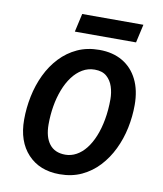

<svg xmlns="http://www.w3.org/2000/svg" viewBox="-79 -751 702 825"><g transform="rotate(10 271.5 -338.5)"><path d="M236 9Q149 9 97.5 -46Q46 -101 46 -196Q46 -247 56.5 -298Q67 -349 88.5 -394Q110 -439 142.5 -473.5Q175 -508 217.5 -527.5Q260 -547 313 -547Q372 -547 414.5 -522Q457 -497 480 -450.5Q503 -404 503 -340Q503 -289 492.5 -239Q482 -189 460.5 -144.5Q439 -100 407 -65.5Q375 -31 332.5 -11Q290 9 236 9ZM246 -78Q271 -78 294 -90.5Q317 -103 335.5 -126.5Q354 -150 367.5 -183Q381 -216 388.5 -257.5Q396 -299 396 -346Q396 -375 387.5 -401Q379 -427 360 -443.5Q341 -460 308 -460Q279 -460 254.5 -445.5Q230 -431 211 -405.5Q192 -380 179 -346Q166 -312 159.5 -273.5Q153 -235 153 -194Q153 -139 176.5 -108.5Q200 -78 246 -78ZM195 -606 213 -686H480L462 -606Z"/></g></svg>

Font: Noto Sans Display Medium
Style: Italic
Weight: 500
Italic angle: -12°
Designer: Monotype Design Team
Foundry: Monotype Imaging Inc.
Version: Version 2.003